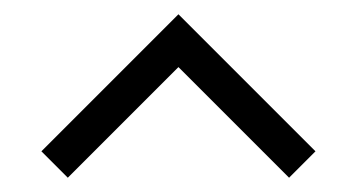

<svg xmlns="http://www.w3.org/2000/svg" viewBox="-20 -772 500 269"><path d="M75 -523 38 -560 230 -752 422 -560 385 -523 230 -678Z"/></svg>

Font: Beorc Gothic
Style: Regular
Weight: 400
Version: Version 001.001